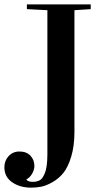

<svg xmlns="http://www.w3.org/2000/svg" viewBox="-49 -717 470 887"><path d="M-28.8 55.2Q-28.8 25.9 -9.3 4.4Q10.3 -17.1 41 -17.1Q73.7 -17.1 91.8 2.4Q109.9 22 109.9 49.8Q109.9 65.9 99.9 84.5Q89.8 103 72.8 111.8L74.2 113.8Q80.6 123 103 123Q110.8 123 116.5 122.1Q122.1 121.1 130.9 117.7Q139.6 114.3 145.8 106Q151.9 97.7 157.7 84.2Q163.6 70.8 166.7 48.3Q169.9 25.9 169.9 -3.9V-669.9L75.2 -674.8V-696.8H370.1V-674.8L294.9 -669.9V-107.9Q294.9 -42.5 280 6.6Q265.1 55.7 243.7 82Q222.2 108.4 193.1 124.8Q164.1 141.1 141.4 145.5Q118.7 149.9 95.2 149.9Q43 149.9 7.1 125Q-28.8 100.1 -28.8 55.2Z"/></svg>

Font: Vidaloka 
Style: Regular
Weight: 400
Designer: Cyreal (www.cyreal.org)
Foundry: Cyreal (www.cyreal.org)
Version: Version 1.011